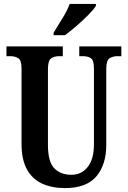

<svg xmlns="http://www.w3.org/2000/svg" viewBox="-20 -951 653 981"><path d="M312 10Q246 10 196 -12.5Q146 -35 118 -85Q90 -135 90 -217V-602Q90 -643 73.5 -653.5Q57 -664 32 -664H13V-714H301V-664H283Q258 -664 241.5 -653Q225 -642 225 -598V-210Q225 -125 257 -91.5Q289 -58 345 -58Q397 -58 428.5 -98.5Q460 -139 460 -213V-602Q460 -643 444.5 -653.5Q429 -664 403 -664H385V-714H600V-664H581Q556 -664 539.5 -653Q523 -642 523 -598V-211Q523 -110 472.5 -50Q422 10 312 10ZM254 -784Q274 -818 299 -857.5Q324 -897 336 -931H470V-921Q460 -904 432.5 -876Q405 -848 372 -819.5Q339 -791 312 -771H254Z"/></svg>

Font: Noto Serif Hebrew ExtraCondensed
Style: Bold
Weight: 700
Width: 2
Designer: Monotype Design Team
Foundry: Monotype Imaging Inc.
Version: Version 2.004; ttfautohint (v1.8.4.7-5d5b)